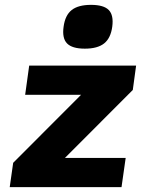

<svg xmlns="http://www.w3.org/2000/svg" viewBox="-20 -770 580 790"><path d="M247.1 -120.1H497.1L480 0H20L34.2 -100.1L313.5 -379.9H83.5L100.1 -500H540L526.4 -399.9ZM241.7 -660.2Q248 -707.5 275.1 -728.8Q302.2 -750 354.5 -750Q406.7 -750 427.5 -728.8Q448.2 -707.5 441.9 -660.2Q435.5 -612.8 408.4 -591.3Q381.3 -569.8 329.1 -569.8Q276.9 -569.8 255.9 -591.3Q234.9 -612.8 241.7 -660.2Z"/></svg>

Font: Fivo Sans Heavy
Style: Regular
Weight: 900
Designer: Alexander Slobzheninov
Foundry: Alexander Slobzheninov
Version: 1.0